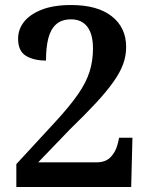

<svg xmlns="http://www.w3.org/2000/svg" viewBox="-20 -744 599 764"><path d="M45 0V-91L200 -259Q258 -322 290.5 -369Q323 -416 336.5 -459Q350 -502 350 -551Q350 -608 327.5 -637.5Q305 -667 263 -667Q225 -667 203 -647Q181 -627 172 -590.5Q163 -554 163 -503Q114 -503 83 -522Q52 -541 52 -590Q52 -627 75.5 -657Q99 -687 146 -705.5Q193 -724 263 -724Q368 -724 425 -679Q482 -634 482 -557Q482 -522 470 -489Q458 -456 431.5 -418.5Q405 -381 362.5 -335Q320 -289 258 -229L132 -98H364Q400 -98 420 -118.5Q440 -139 448 -170L454 -196H507L502 0Z"/></svg>

Font: Noto Serif Vithkuqi SemiBold
Style: Regular
Weight: 600
Version: Version 1.005